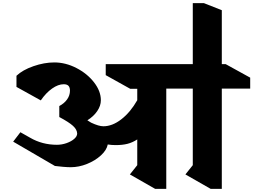

<svg xmlns="http://www.w3.org/2000/svg" viewBox="-20 -1195 1615 1224"><path d="M1394 -630V9H1323L1162 -83L1209 -142V-630H1040V9H969L808 -83L855 -142V-306Q824 -286 792 -278Q760 -270 718 -270Q690 -270 667 -274Q660 -238 623.5 -204.5Q587 -171 535 -150Q483 -129 431 -129Q411 -129 382 -131.5Q353 -134 330 -137L64 -292L110 -352L172 -317Q249 -272 343 -272Q374 -272 404 -282.5Q434 -293 453 -309.5Q472 -326 472 -344Q471 -369 445.5 -392.5Q420 -416 358 -449V-519Q390 -536 408 -561.5Q426 -587 426 -617Q426 -638 416.5 -648Q407 -658 386 -658Q351 -658 312 -630.5Q273 -603 240 -555L85 -641V-712Q124 -749 193 -773Q262 -797 326 -797Q398 -797 467 -761.5Q536 -726 579.5 -670Q623 -614 623 -556Q623 -521 600 -487Q577 -453 537 -428L561 -413Q610 -390 639 -390Q696 -390 753.5 -434.5Q811 -479 855 -556V-629H810L654 -716V-786H1209V-1175H1280L1394 -1130V-786H1419L1575 -700V-630Z"/></svg>

Font: Inknut Antiqua ExtraBold
Style: Regular
Weight: 800
Designer: Claus Eggers Sørensen
Foundry: Claus Eggers Sørensen
Version: Version 1.003; ttfautohint (v1.8.2) -l 8 -r 50 -G 200 -x 14 